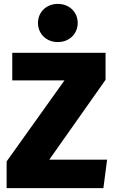

<svg xmlns="http://www.w3.org/2000/svg" viewBox="-20 -966 590 986"><path d="M277 -946C217 -946 175 -903 175 -848C175 -793 217 -750 277 -750C337 -750 379 -793 379 -848C379 -903 337 -946 277 -946ZM522 -695H43V-553H311L14 -137V0H511L530 -146H233L522 -556Z"/></svg>

Font: Fira Sans ExtraBold
Style: Regular
Weight: 800
Designer: bBox Type GmbH & Carrois Corporate GbR & Edenspiekermann AG
Foundry: bBox Type GmbH & Carrois Corporate GbR & Edenspiekermann AG
Version: Version 4.300;PS 004.300;hotconv 1.0.88;makeotf.lib2.5.64775